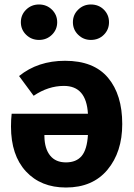

<svg xmlns="http://www.w3.org/2000/svg" viewBox="-20 -819 597 856"><path d="M211.5 -664Q188 -641 154 -641Q120 -641 96.5 -664Q73 -687 73 -720Q73 -753 96.5 -776Q120 -799 154 -799Q188 -799 211.5 -776Q235 -753 235 -720Q235 -687 211.5 -664ZM385 -641Q352 -641 328.5 -664Q305 -687 305 -720Q305 -753 328.5 -776Q352 -799 385 -799Q420 -799 443 -776Q466 -753 466 -720Q466 -687 443 -664Q420 -641 385 -641ZM270 -548Q398 -548 461.5 -472.5Q525 -397 525 -266Q525 -141 459 -62Q393 17 274 17Q162 17 95.5 -55Q29 -127 29 -255Q29 -286 32 -312H372Q365 -436 265 -436Q195 -436 130 -392L65 -480Q149 -548 270 -548ZM372 -217H178V-210Q179 -156 203.5 -125.5Q228 -95 274 -95Q320 -95 344 -123.5Q368 -152 372 -217Z"/></svg>

Font: Fira Sans
Style: Bold
Weight: 700
Designer: bBox Type GmbH & Carrois Corporate GbR & Edenspiekermann AG
Foundry: bBox Type GmbH & Carrois Corporate GbR & Edenspiekermann AG
Version: Version 4.301;PS 004.301;hotconv 1.0.88;makeotf.lib2.5.64775